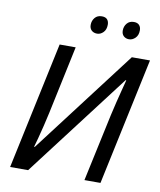

<svg xmlns="http://www.w3.org/2000/svg" viewBox="-97 -984 885 1061"><g transform="rotate(10 346.0 -454.0)"><path d="M33 0 185 -714H275L194 -332Q187 -299 177 -258Q167 -217 158 -183Q149 -149 144 -133H148L590 -714H692L540 0H450L531 -377Q539 -414 549.5 -456Q560 -498 569 -533Q578 -568 582 -583H578L134 0ZM557 -809Q539 -809 527 -820Q515 -831 515 -851Q515 -874 529 -891Q543 -908 568 -908Q588 -908 598 -897Q608 -886 608 -868Q608 -840 592 -824.5Q576 -809 557 -809ZM378 -809Q359 -809 347 -820Q335 -831 335 -851Q335 -874 349 -891Q363 -908 388 -908Q409 -908 418.5 -897Q428 -886 428 -868Q428 -840 412.5 -824.5Q397 -809 378 -809Z"/></g></svg>

Font: Noto Sans
Style: Italic
Weight: 400
Italic angle: -12°
Designer: Monotype Design Team
Foundry: Monotype Imaging Inc.
Version: Version 2.013; ttfautohint (v1.8.4.7-5d5b)